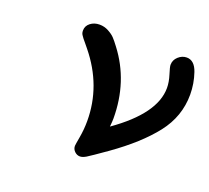

<svg xmlns="http://www.w3.org/2000/svg" viewBox="-87 -559 731 670"><g transform="rotate(20 278.5 -224.0)"><path d="M128.9 -413.1Q128.9 -430.2 143.1 -441.2Q157.2 -452.1 176.8 -452.1Q194.8 -452.1 210.4 -443.6Q226.1 -435.1 234.6 -426Q243.2 -417 255.9 -399.9Q334 -297.9 334 -160.2Q334 -150.4 332 -129.9Q473.1 -229 473.1 -324.2Q473.1 -346.2 465.1 -371.6Q457 -397 457 -404.8Q457 -422.9 470.9 -435.5Q484.9 -448.2 502 -448.2Q530.8 -448.2 543.9 -409.7Q557.1 -371.1 557.1 -330.1Q557.1 -249 505.6 -183.1Q454.1 -117.2 358.9 -49.8Q304.7 -11.7 291.7 -3.9Q278.8 3.9 269 3.9Q257.8 3.9 249 -4.6Q240.2 -13.2 240.2 -24.9Q240.2 -28.8 245.6 -59.3Q251 -89.8 251 -121.1Q251 -251 164.1 -357.9Q159.2 -364.7 151.1 -373.8Q143.1 -382.8 140.6 -386.5Q138.2 -390.1 134.5 -395Q130.9 -399.9 129.9 -404.1Q128.9 -408.2 128.9 -413.1Z"/></g></svg>

Font: CMU Typewriter Text
Style: BoldItalic
Weight: 700
Italic angle: -14.04°
Version: Version 0.7.0